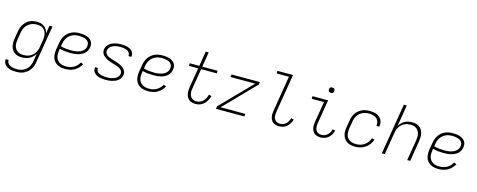

<svg xmlns="http://www.w3.org/2000/svg" viewBox="-36 -1597 6672 2683"><g transform="rotate(15 3300.0 -256.0)"><path d="M210 223Q187 223 164 221Q141 219 119.5 213Q98 207 79.5 197Q61 187 46.5 171Q32 155 25.5 134Q19 113 22 90H64Q62 107 68.5 122.5Q75 138 86.5 149Q98 160 113 167Q128 174 144.5 178Q161 182 178 183.5Q195 185 212 185Q235 185 258 180.5Q281 176 302 165.5Q323 155 341.5 138.5Q360 122 372.5 101.5Q385 81 392.5 59Q400 37 403 14L422 -97Q408 -72 387 -51Q366 -30 340 -16.5Q314 -3 286.5 2.5Q259 8 232 8Q203 8 175.5 1.5Q148 -5 125.5 -21Q103 -37 88.5 -60Q74 -83 68 -110.5Q62 -138 62.5 -167Q63 -196 68 -226L85 -326Q89 -352 97.5 -378Q106 -404 121 -428Q136 -452 156.5 -472Q177 -492 201.5 -505Q226 -518 253.5 -523Q281 -528 307 -528Q337 -528 365.5 -521Q394 -514 416 -497.5Q438 -481 452.5 -456.5Q467 -432 473 -404L492 -520H535L445 21Q441 48 432 75Q423 102 406.5 126Q390 150 367 169.5Q344 189 318 201.5Q292 214 264.5 218.5Q237 223 210 223ZM246 -30Q268 -30 290.5 -34Q313 -38 334.5 -48Q356 -58 375 -74.5Q394 -91 406.5 -110.5Q419 -130 427 -152.5Q435 -175 438 -197L455 -297Q459 -321 459.5 -345Q460 -369 455 -391.5Q450 -414 438.5 -433.5Q427 -453 408.5 -466Q390 -479 367 -484.5Q344 -490 320 -490Q298 -490 274.5 -485.5Q251 -481 229.5 -470.5Q208 -460 189.5 -443.5Q171 -427 158 -407Q145 -387 137.5 -364.5Q130 -342 127 -319L110 -219Q106 -195 105.5 -171.5Q105 -148 110.5 -126Q116 -104 128 -85Q140 -66 158.5 -53.5Q177 -41 199.5 -35.5Q222 -30 246 -30Z M860 8Q828 8 798.5 2.5Q769 -3 743.5 -17.5Q718 -32 699.5 -54.5Q681 -77 672.5 -105Q664 -133 663.5 -164Q663 -195 668 -226L685 -326Q689 -353 698.5 -380Q708 -407 724.5 -431.5Q741 -456 764.5 -475.5Q788 -495 815 -507Q842 -519 869.5 -523.5Q897 -528 925 -528Q950 -528 975 -525.5Q1000 -523 1023 -516Q1046 -509 1066.5 -496.5Q1087 -484 1101 -465Q1115 -446 1118.5 -421.5Q1122 -397 1118 -372Q1114 -347 1101 -323Q1088 -299 1068 -282Q1048 -265 1023.5 -254Q999 -243 974 -237Q949 -231 923.5 -229Q898 -227 874 -227Q832 -227 792 -231Q752 -235 714 -246L710 -219Q706 -194 706 -169.5Q706 -145 713 -122Q720 -99 734.5 -81Q749 -63 769.5 -51Q790 -39 814 -34.5Q838 -30 863 -30Q890 -30 917.5 -36Q945 -42 970 -56Q995 -70 1015 -91Q1035 -112 1049 -137L1085 -121Q1069 -91 1044 -65Q1019 -39 989 -22.5Q959 -6 925.5 1Q892 8 860 8ZM874 -265Q894 -265 914.5 -266.5Q935 -268 955.5 -272.5Q976 -277 995.5 -285Q1015 -293 1033 -306.5Q1051 -320 1062 -338.5Q1073 -357 1076 -377Q1079 -397 1075 -415Q1071 -433 1060 -446.5Q1049 -460 1033 -468.5Q1017 -477 999 -481.5Q981 -486 962.5 -488Q944 -490 925 -490Q902 -490 879 -486Q856 -482 833.5 -471.5Q811 -461 792 -444.5Q773 -428 759.5 -407.5Q746 -387 738 -364.5Q730 -342 727 -319L721 -284Q757 -273 796 -269Q835 -265 874 -265Z M1446 8Q1423 8 1401 6Q1379 4 1357.5 -1Q1336 -6 1316.5 -15.5Q1297 -25 1282 -40Q1267 -55 1260 -76Q1253 -97 1257 -120V-125H1299V-122Q1296 -104 1302.5 -88.5Q1309 -73 1321.5 -62.5Q1334 -52 1349 -46Q1364 -40 1381 -36.5Q1398 -33 1415.5 -31.5Q1433 -30 1450 -30Q1467 -30 1484.5 -31.5Q1502 -33 1519 -36.5Q1536 -40 1554 -47Q1572 -54 1587 -64.5Q1602 -75 1612.5 -91Q1623 -107 1626 -124Q1630 -144 1622 -162Q1614 -180 1599 -192Q1584 -204 1566.5 -212Q1549 -220 1530.5 -225.5Q1512 -231 1493.5 -236.5Q1475 -242 1456.5 -248Q1438 -254 1419.5 -261Q1401 -268 1384.5 -277.5Q1368 -287 1353.5 -299Q1339 -311 1328.5 -327Q1318 -343 1314 -362Q1310 -381 1313 -402Q1317 -423 1329 -443.5Q1341 -464 1358.5 -479Q1376 -494 1397.5 -503.5Q1419 -513 1440 -518.5Q1461 -524 1483 -526Q1505 -528 1527 -528Q1549 -528 1571 -526Q1593 -524 1614 -518.5Q1635 -513 1653.5 -503.5Q1672 -494 1686.5 -479Q1701 -464 1707 -443.5Q1713 -423 1709 -401L1708 -395H1666L1667 -399Q1669 -415 1663.5 -430.5Q1658 -446 1646.5 -456.5Q1635 -467 1620 -473.5Q1605 -480 1589 -483.5Q1573 -487 1557 -488.5Q1541 -490 1524 -490Q1507 -490 1490 -488.5Q1473 -487 1456.5 -483Q1440 -479 1423.5 -472.5Q1407 -466 1392.5 -455Q1378 -444 1368 -428.5Q1358 -413 1355 -396Q1352 -376 1360 -358Q1368 -340 1382 -328Q1396 -316 1414.5 -308.5Q1433 -301 1451.5 -295Q1470 -289 1488.5 -283.5Q1507 -278 1525.5 -272Q1544 -266 1561.5 -259Q1579 -252 1596 -242.5Q1613 -233 1627.5 -221Q1642 -209 1652.5 -193Q1663 -177 1667.5 -158Q1672 -139 1668 -118Q1665 -96 1652 -75.5Q1639 -55 1620.5 -40Q1602 -25 1580 -16Q1558 -7 1535.5 -1.5Q1513 4 1490.5 6Q1468 8 1446 8Z M2060 8Q2028 8 1998.5 2.5Q1969 -3 1943.5 -17.5Q1918 -32 1899.5 -54.5Q1881 -77 1872.5 -105Q1864 -133 1863.5 -164Q1863 -195 1868 -226L1885 -326Q1889 -353 1898.5 -380Q1908 -407 1924.5 -431.5Q1941 -456 1964.5 -475.5Q1988 -495 2015 -507Q2042 -519 2069.5 -523.5Q2097 -528 2125 -528Q2150 -528 2175 -525.5Q2200 -523 2223 -516Q2246 -509 2266.5 -496.5Q2287 -484 2301 -465Q2315 -446 2318.5 -421.5Q2322 -397 2318 -372Q2314 -347 2301 -323Q2288 -299 2268 -282Q2248 -265 2223.5 -254Q2199 -243 2174 -237Q2149 -231 2123.5 -229Q2098 -227 2074 -227Q2032 -227 1992 -231Q1952 -235 1914 -246L1910 -219Q1906 -194 1906 -169.5Q1906 -145 1913 -122Q1920 -99 1934.5 -81Q1949 -63 1969.5 -51Q1990 -39 2014 -34.5Q2038 -30 2063 -30Q2090 -30 2117.5 -36Q2145 -42 2170 -56Q2195 -70 2215 -91Q2235 -112 2249 -137L2285 -121Q2269 -91 2244 -65Q2219 -39 2189 -22.5Q2159 -6 2125.5 1Q2092 8 2060 8ZM2074 -265Q2094 -265 2114.5 -266.5Q2135 -268 2155.5 -272.5Q2176 -277 2195.5 -285Q2215 -293 2233 -306.5Q2251 -320 2262 -338.5Q2273 -357 2276 -377Q2279 -397 2275 -415Q2271 -433 2260 -446.5Q2249 -460 2233 -468.5Q2217 -477 2199 -481.5Q2181 -486 2162.5 -488Q2144 -490 2125 -490Q2102 -490 2079 -486Q2056 -482 2033.5 -471.5Q2011 -461 1992 -444.5Q1973 -428 1959.5 -407.5Q1946 -387 1938 -364.5Q1930 -342 1927 -319L1921 -284Q1957 -273 1996 -269Q2035 -265 2074 -265Z M2744 8Q2719 8 2694.5 2Q2670 -4 2651.5 -18.5Q2633 -33 2621.5 -54Q2610 -75 2605 -99Q2600 -123 2601 -148.5Q2602 -174 2606 -199L2653 -482H2520V-520H2659L2694 -735H2737L2702 -520H2923V-482H2696L2648 -193Q2644 -173 2643 -154Q2642 -135 2645.5 -116.5Q2649 -98 2657 -81Q2665 -64 2679 -52.5Q2693 -41 2711 -35.5Q2729 -30 2748 -30Q2774 -30 2799 -40.5Q2824 -51 2843.5 -71Q2863 -91 2875 -115.5Q2887 -140 2893 -166L2933 -156Q2927 -135 2918 -114.5Q2909 -94 2896.5 -75Q2884 -56 2867 -39.5Q2850 -23 2830 -12Q2810 -1 2788 3.5Q2766 8 2744 8Z M3039 0 3045 -38 3478 -482H3119L3125 -520H3535L3529 -482L3096 -38H3455L3449 0Z M3954 8Q3931 8 3908.5 2.5Q3886 -3 3868 -15.5Q3850 -28 3839 -47Q3828 -66 3823 -88Q3818 -110 3818.5 -133.5Q3819 -157 3823 -181L3908 -697H3731V-735H3957L3865 -174Q3862 -157 3861.5 -139.5Q3861 -122 3864 -105.5Q3867 -89 3875 -74.5Q3883 -60 3895 -49.5Q3907 -39 3924 -34.5Q3941 -30 3958 -30Q3981 -30 4003.5 -39Q4026 -48 4043.5 -64.5Q4061 -81 4072 -102.5Q4083 -124 4090 -147L4128 -136Q4121 -108 4105 -80.5Q4089 -53 4066 -32.5Q4043 -12 4013 -2Q3983 8 3954 8Z M4554 8Q4531 8 4508.5 2.5Q4486 -3 4468 -15.5Q4450 -28 4439 -47Q4428 -66 4423 -88Q4418 -110 4418.5 -133.5Q4419 -157 4423 -181L4473 -482H4296V-520H4522L4465 -174Q4462 -157 4461.5 -139.5Q4461 -122 4464 -105.5Q4467 -89 4475 -74.5Q4483 -60 4495 -49.5Q4507 -39 4524 -34.5Q4541 -30 4558 -30Q4581 -30 4603.5 -39Q4626 -48 4643.5 -64.5Q4661 -81 4672 -102.5Q4683 -124 4690 -147L4728 -136Q4721 -108 4705 -80.5Q4689 -53 4666 -32.5Q4643 -12 4613 -2Q4583 8 4554 8ZM4533 -631Q4523 -631 4514.5 -634Q4506 -637 4500.5 -644Q4495 -651 4494 -660.5Q4493 -670 4494 -680Q4495 -686 4498 -692Q4501 -698 4507 -702Q4513 -706 4519.5 -707.5Q4526 -709 4532 -709Q4542 -709 4550.5 -706Q4559 -703 4564.5 -696Q4570 -689 4571.5 -679.5Q4573 -670 4571 -660Q4570 -654 4567 -648Q4564 -642 4558.5 -638Q4553 -634 4546 -632.5Q4539 -631 4533 -631Z M5054 8Q5024 8 4994 2.5Q4964 -3 4939.5 -17.5Q4915 -32 4897.5 -55Q4880 -78 4871.5 -106Q4863 -134 4863 -164.5Q4863 -195 4868 -226L4885 -326Q4889 -353 4898.5 -380Q4908 -407 4924.5 -431.5Q4941 -456 4964 -475.5Q4987 -495 5013.5 -507Q5040 -519 5068 -523.5Q5096 -528 5123 -528Q5149 -528 5174.5 -524.5Q5200 -521 5223 -512Q5246 -503 5264.5 -487.5Q5283 -472 5295 -451Q5307 -430 5310.5 -405Q5314 -380 5309 -354V-350H5267V-353Q5270 -373 5267 -393Q5264 -413 5255 -429.5Q5246 -446 5231.5 -458Q5217 -470 5198.5 -477Q5180 -484 5160.5 -487Q5141 -490 5120 -490Q5098 -490 5074.5 -485.5Q5051 -481 5029.5 -470.5Q5008 -460 4989.5 -443.5Q4971 -427 4958 -407Q4945 -387 4937.5 -364.5Q4930 -342 4927 -319L4910 -219Q4906 -195 4906 -170.5Q4906 -146 4912 -123.5Q4918 -101 4932 -82.5Q4946 -64 4965.5 -52Q4985 -40 5009 -35Q5033 -30 5058 -30Q5088 -30 5118.5 -38Q5149 -46 5176 -65Q5203 -84 5222.5 -111Q5242 -138 5253 -168L5291 -156Q5278 -120 5254.5 -88Q5231 -56 5198.5 -33.5Q5166 -11 5128.5 -1.5Q5091 8 5054 8Z M5439 0 5560 -735H5603L5552 -424Q5566 -449 5586.5 -469.5Q5607 -490 5631.5 -503.5Q5656 -517 5683 -522.5Q5710 -528 5737 -528Q5766 -528 5793.5 -521.5Q5821 -515 5843 -499Q5865 -483 5878.5 -459.5Q5892 -436 5898 -408.5Q5904 -381 5903 -352Q5902 -323 5897 -294L5849 0H5806L5856 -301Q5859 -324 5860 -347.5Q5861 -371 5855.5 -393Q5850 -415 5839 -434Q5828 -453 5810 -466Q5792 -479 5770 -484.5Q5748 -490 5724 -490Q5702 -490 5680 -486Q5658 -482 5636.5 -471.5Q5615 -461 5597 -444.5Q5579 -428 5566 -408.5Q5553 -389 5546 -367Q5539 -345 5535 -323L5482 0Z M6260 8Q6228 8 6198.5 2.5Q6169 -3 6143.5 -17.5Q6118 -32 6099.5 -54.5Q6081 -77 6072.5 -105Q6064 -133 6063.5 -164Q6063 -195 6068 -226L6085 -326Q6089 -353 6098.5 -380Q6108 -407 6124.5 -431.5Q6141 -456 6164.5 -475.5Q6188 -495 6215 -507Q6242 -519 6269.5 -523.5Q6297 -528 6325 -528Q6350 -528 6375 -525.5Q6400 -523 6423 -516Q6446 -509 6466.5 -496.5Q6487 -484 6501 -465Q6515 -446 6518.5 -421.5Q6522 -397 6518 -372Q6514 -347 6501 -323Q6488 -299 6468 -282Q6448 -265 6423.5 -254Q6399 -243 6374 -237Q6349 -231 6323.5 -229Q6298 -227 6274 -227Q6232 -227 6192 -231Q6152 -235 6114 -246L6110 -219Q6106 -194 6106 -169.5Q6106 -145 6113 -122Q6120 -99 6134.5 -81Q6149 -63 6169.5 -51Q6190 -39 6214 -34.5Q6238 -30 6263 -30Q6290 -30 6317.5 -36Q6345 -42 6370 -56Q6395 -70 6415 -91Q6435 -112 6449 -137L6485 -121Q6469 -91 6444 -65Q6419 -39 6389 -22.5Q6359 -6 6325.5 1Q6292 8 6260 8ZM6274 -265Q6294 -265 6314.5 -266.5Q6335 -268 6355.5 -272.5Q6376 -277 6395.5 -285Q6415 -293 6433 -306.5Q6451 -320 6462 -338.5Q6473 -357 6476 -377Q6479 -397 6475 -415Q6471 -433 6460 -446.5Q6449 -460 6433 -468.5Q6417 -477 6399 -481.5Q6381 -486 6362.5 -488Q6344 -490 6325 -490Q6302 -490 6279 -486Q6256 -482 6233.5 -471.5Q6211 -461 6192 -444.5Q6173 -428 6159.5 -407.5Q6146 -387 6138 -364.5Q6130 -342 6127 -319L6121 -284Q6157 -273 6196 -269Q6235 -265 6274 -265Z"/></g></svg>

Font: Iosevka Extralight Extended
Style: Italic
Weight: 200
Width: 7
Italic angle: -9°
Monospace: yes
Designer: Belleve Invis
Foundry: Belleve Invis
Version: Version 32.5.0; ttfautohint (v1.8.4)